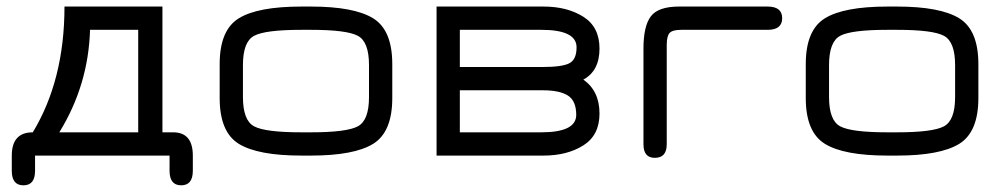

<svg xmlns="http://www.w3.org/2000/svg" viewBox="-20 -470 3035 580"><path d="M85.9 45.9V0H492.2V45.9C492.2 75.2 503.9 89.8 527.3 89.8C550.8 89.8 562.5 75.2 562.5 45.9V0C562.5 -46.9 542.6 -70.3 502.9 -70.3H470.7V-450.2H174.8C174.8 -302.4 142.9 -175.8 79.1 -70.3C36.8 -70.3 15.6 -46.9 15.6 0V45.9C15.6 75.2 27.3 89.8 50.8 89.8C74.2 89.8 85.9 75.2 85.9 45.9ZM252 -379.9H397.5V-70.3H159.2C217.8 -165.4 248.7 -268.6 252 -379.9Z M918.9 0C1006.2 0 1069 -11.9 1107.4 -35.6C1145.8 -59.4 1165 -105.5 1165 -173.8V-276.4C1165 -344.7 1145.8 -390.8 1107.4 -414.6C1069 -438.3 1006.2 -450.2 918.9 -450.2H890.6C802.7 -450.2 739.6 -438.3 701.2 -414.6C662.8 -390.8 643.6 -344.7 643.6 -276.4V-173.8C643.6 -105.5 662.8 -59.4 701.2 -35.6C739.6 -11.9 802.7 0 890.6 0ZM890.6 -70.3C817.7 -70.3 770 -76.3 747.6 -88.4C725.1 -100.4 713.9 -129.9 713.9 -176.8V-273.4C713.9 -320.3 725.1 -349.8 747.6 -361.8C770 -373.9 817.7 -379.9 890.6 -379.9H918.9C991.2 -379.9 1038.6 -373.9 1061 -361.8C1083.5 -349.8 1094.7 -320.3 1094.7 -273.4V-176.8C1094.7 -129.9 1083.5 -100.4 1061 -88.4C1038.6 -76.3 991.2 -70.3 918.9 -70.3Z M1298.8 -450.2V0H1622.1C1669.6 0 1709.6 -10.3 1742.2 -30.8C1774.7 -51.3 1791 -83.3 1791 -127C1791 -172.5 1774.7 -206.7 1742.2 -229.5C1774.7 -247.1 1791 -278.3 1791 -323.2C1791 -366.9 1774.7 -398.9 1742.2 -419.4C1709.6 -439.9 1669.6 -450.2 1622.1 -450.2ZM1619.1 -197.3C1653.6 -197.3 1679.2 -191.9 1695.8 -181.2C1712.4 -170.4 1720.7 -151 1720.7 -123C1720.7 -87.9 1685.5 -70.3 1615.2 -70.3H1369.1V-197.3ZM1615.2 -379.9C1686.2 -379.9 1721.7 -362.3 1721.7 -327.1C1721.7 -302.4 1714.4 -286.3 1699.7 -278.8C1685.1 -271.3 1658.2 -267.6 1619.1 -267.6H1369.1V-379.9Z M2038.1 -379.9H2298.8C2328.1 -379.9 2342.8 -391.6 2342.8 -415C2342.8 -438.5 2328.1 -450.2 2298.8 -450.2H2031.2C1989.6 -450.2 1961.3 -440.4 1946.3 -420.9C1931.3 -401.4 1923.8 -368.8 1923.8 -323.2V-34.2C1923.8 -6.8 1935.2 6.8 1958 6.8C1982.1 6.8 1994.1 -6.8 1994.1 -34.2V-334C1994.1 -352.2 1997.1 -364.4 2002.9 -370.6C2008.8 -376.8 2020.5 -379.9 2038.1 -379.9Z M2689.5 0C2776.7 0 2839.5 -11.9 2877.9 -35.6C2916.3 -59.4 2935.5 -105.5 2935.5 -173.8V-276.4C2935.5 -344.7 2916.3 -390.8 2877.9 -414.6C2839.5 -438.3 2776.7 -450.2 2689.5 -450.2H2661.1C2573.2 -450.2 2510.1 -438.3 2471.7 -414.6C2433.3 -390.8 2414.1 -344.7 2414.1 -276.4V-173.8C2414.1 -105.5 2433.3 -59.4 2471.7 -35.6C2510.1 -11.9 2573.2 0 2661.1 0ZM2661.1 -70.3C2588.2 -70.3 2540.5 -76.3 2518.1 -88.4C2495.6 -100.4 2484.4 -129.9 2484.4 -176.8V-273.4C2484.4 -320.3 2495.6 -349.8 2518.1 -361.8C2540.5 -373.9 2588.2 -379.9 2661.1 -379.9H2689.5C2761.7 -379.9 2809.1 -373.9 2831.5 -361.8C2854 -349.8 2865.2 -320.3 2865.2 -273.4V-176.8C2865.2 -129.9 2854 -100.4 2831.5 -88.4C2809.1 -76.3 2761.7 -70.3 2689.5 -70.3Z"/></svg>

Font: Jura
Style: DemiBold
Weight: 600
Version: Version 2.5.1